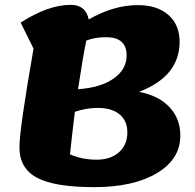

<svg xmlns="http://www.w3.org/2000/svg" viewBox="-20 -746 802 790"><path d="M368 24Q205 24 132.5 -14.5Q60 -53 60 -140Q60 -214 118 -546L65 -653Q178 -726 271 -726Q333 -726 345 -666Q448 -725 547 -725Q627 -725 673 -684.5Q719 -644 719 -574Q719 -432 552 -368Q632 -353 677 -305.5Q722 -258 722 -188Q722 -91 625.5 -33.5Q529 24 368 24ZM335 -579Q322 -517 301 -379Q393 -385 447 -422.5Q501 -460 501 -518Q501 -593 416 -593Q371 -593 335 -579ZM378 -89Q435 -89 469.5 -119.5Q504 -150 504 -201Q504 -249 472 -275.5Q440 -302 382 -302Q335 -302 288 -286Q276 -188 268 -111Q317 -89 378 -89Z"/></svg>

Font: Lemonada
Style: Bold
Weight: 700
Designer: Mohamed Gaber (Arabic), Eduardo Tunni (Latin)
Foundry: Kief Type Foundry
Version: Version 4.004